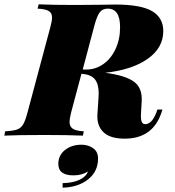

<svg xmlns="http://www.w3.org/2000/svg" viewBox="-69 -628 810 889"><path d="M660 -121H683L679 -108Q639 14 508 14Q441 14 410 -16Q379 -46 382 -97L387 -173Q388 -181 388 -195Q388 -238 371 -260Q354 -282 313 -286H308L260 -106Q253 -76 253 -64Q253 -42 268 -32Q283 -22 319 -20L315 0Q246 -3 137 -3Q11 -3 -49 0L-45 -20Q-9 -22 9 -28Q27 -34 37.5 -51Q48 -68 58 -106L164 -502Q172 -531 172 -547Q172 -567 157.5 -576.5Q143 -586 105 -588L110 -608Q168 -605 282 -605L405 -606Q429 -607 464 -607Q583 -607 635 -576.5Q687 -546 687 -484Q687 -407 615.5 -356Q544 -305 418 -291Q511 -279 551 -250Q591 -221 587 -158L584 -105Q582 -79 586.5 -66Q591 -53 603 -53Q634 -53 655 -107ZM366 -502 314 -306H331Q373 -306 409 -331Q445 -356 466 -401Q487 -446 487 -502Q487 -588 430 -588Q405 -588 392 -570Q379 -552 366 -502ZM385 106Q385 166 339 202.5Q293 239 221 241V220Q268 219 299 204.5Q330 190 338 166Q310 184 271 184Q201 184 201 131Q201 91 232 66.5Q263 42 308 42Q339 42 362 58Q385 74 385 106Z"/></svg>

Font: Playfair Display SC Black
Style: Italic
Weight: 900
Italic angle: -14°
Designer: Claus Eggers Sørensen
Foundry: Claus Eggers Sørensen
Version: Version 1.200; ttfautohint (v1.6)